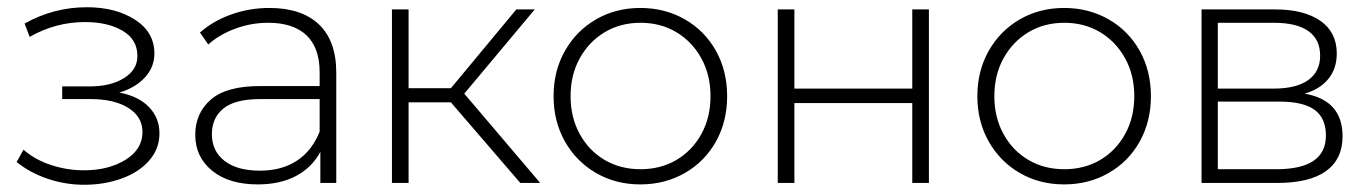

<svg xmlns="http://www.w3.org/2000/svg" viewBox="-20 -506 3791 531"><path d="M421 -137Q421 -95 393 -62.5Q365 -30 317 -12.5Q269 5 213 5Q161 5 112 -11.5Q63 -28 26 -58L45 -92Q77 -64 121.5 -49.5Q166 -35 212 -35Q280 -35 327 -64Q374 -93 374 -141Q374 -183 335 -207.5Q296 -232 230 -232H152V-267H228Q286 -267 323 -290Q360 -313 360 -351Q360 -397 319 -421Q278 -445 215 -445Q134 -445 62 -404L48 -441Q129 -486 220 -486Q300 -486 353.5 -451.5Q407 -417 407 -358Q407 -320 380.5 -291.5Q354 -263 310 -250Q363 -240 392 -210Q421 -180 421 -137Z M910 -305V0H866V-86Q843 -43 799 -19.5Q755 4 693 4Q613 4 566.5 -34Q520 -72 520 -133Q520 -193 563 -230.5Q606 -268 699 -268H864V-306Q864 -374 827.5 -408.5Q791 -443 722 -443Q674 -443 630 -426.5Q586 -410 556 -383L533 -416Q569 -448 619.5 -466Q670 -484 725 -484Q814 -484 862 -438.5Q910 -393 910 -305ZM864 -142V-232H700Q630 -232 598 -206Q566 -180 566 -135Q566 -88 601 -61Q636 -34 699 -34Q759 -34 801 -61.5Q843 -89 864 -142Z M1227 -223H1110V0H1064V-480H1110V-262H1227L1408 -480H1459L1264 -247L1474 0H1419Z M1751 4Q1683 4 1628.5 -27.5Q1574 -59 1542.5 -114.5Q1511 -170 1511 -240Q1511 -310 1542.5 -365.5Q1574 -421 1628.5 -452.5Q1683 -484 1751 -484Q1819 -484 1874 -452.5Q1929 -421 1960 -365.5Q1991 -310 1991 -240Q1991 -170 1960 -114.5Q1929 -59 1874 -27.5Q1819 4 1751 4ZM1751.5 -38Q1807 -38 1850.5 -63.5Q1894 -89 1919.5 -135Q1945 -181 1945 -240Q1945 -299 1919.5 -345Q1894 -391 1850.5 -417Q1807 -443 1751.5 -443Q1696 -443 1652.5 -417Q1609 -391 1583.5 -345Q1558 -299 1558 -240Q1558 -181 1583.5 -135Q1609 -89 1652.5 -63.5Q1696 -38 1751.5 -38Z M2131 -480H2177V-261H2503V-480H2549V0H2503V-221H2177V0H2131Z M2923 4Q2855 4 2800.5 -27.5Q2746 -59 2714.5 -114.5Q2683 -170 2683 -240Q2683 -310 2714.5 -365.5Q2746 -421 2800.5 -452.5Q2855 -484 2923 -484Q2991 -484 3046 -452.5Q3101 -421 3132 -365.5Q3163 -310 3163 -240Q3163 -170 3132 -114.5Q3101 -59 3046 -27.5Q2991 4 2923 4ZM2923.5 -38Q2979 -38 3022.5 -63.5Q3066 -89 3091.5 -135Q3117 -181 3117 -240Q3117 -299 3091.5 -345Q3066 -391 3022.5 -417Q2979 -443 2923.5 -443Q2868 -443 2824.5 -417Q2781 -391 2755.5 -345Q2730 -299 2730 -240Q2730 -181 2755.5 -135Q2781 -89 2824.5 -63.5Q2868 -38 2923.5 -38Z M3693 -129Q3693 -66 3647.5 -33Q3602 0 3511 0H3303V-480H3506Q3586 -480 3631.5 -448.5Q3677 -417 3677 -358Q3677 -316 3653.5 -287.5Q3630 -259 3588 -247Q3693 -229 3693 -129ZM3348 -261H3503Q3565 -261 3598 -284.5Q3631 -308 3631 -352Q3631 -397 3598.5 -420Q3566 -443 3503 -443H3348ZM3647 -131Q3647 -179 3616 -202Q3585 -225 3518 -225H3348V-38H3510Q3647 -38 3647 -131Z"/></svg>

Font: Montserrat Ace
Style: Light
Weight: 300
Designer: Julieta Ulanovsky
Foundry: Julieta Ulanovsky
Version: Version 1